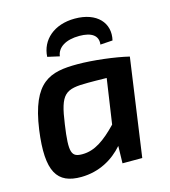

<svg xmlns="http://www.w3.org/2000/svg" viewBox="-109 -801 798 901"><g transform="rotate(-15 290.5 -351.0)"><path d="M337 -630C396 -630 428 -608 422 -565L482 -569C501 -650 445 -714 337 -714C236 -714 170 -655 166 -574L224 -561C229 -603 270 -630 337 -630ZM294 -504C161 -504 73 -480 41 -253C14 -54 58 13 176 12C263 11 332 -29 380 -84L378 0H474L541 -475C475 -491 368 -504 294 -504ZM208 -90C155 -90 144 -110 164 -247C184 -391 207 -407 320 -407C337 -407 370 -407 410 -406L378 -188C318 -126 268 -90 208 -90Z"/></g></svg>

Font: Exo 2 Semi Bold
Style: Italic
Weight: 600
Italic angle: -8°
Designer: Natanael Gama
Version: Version 1.001;PS 001.001;hotconv 1.0.88;makeotf.lib2.5.64775